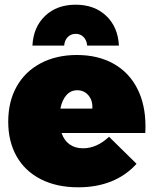

<svg xmlns="http://www.w3.org/2000/svg" viewBox="-20 -789 654 817"><path d="M599 -252Q599 -233 598 -223H242Q253 -191 276.5 -174.5Q300 -158 333 -158Q392 -158 444 -207L561 -92Q517 -43 454.5 -17.5Q392 8 313 8Q221 8 153.5 -26.5Q86 -61 50.5 -124Q15 -187 15 -271Q15 -357 51 -421Q87 -485 153.5 -520Q220 -555 307 -555Q397 -555 463 -518Q529 -481 564 -412.5Q599 -344 599 -252ZM309 -405Q281 -405 262.5 -384Q244 -363 237 -327H373Q375 -361 356.5 -383Q338 -405 309 -405ZM118 -595Q122 -674 172 -721.5Q222 -769 302 -769Q382 -769 432 -721.5Q482 -674 486 -595H351Q349 -618 335.5 -631.5Q322 -645 302 -645Q282 -645 268.5 -631.5Q255 -618 253 -595Z"/></svg>

Font: Gontserrat Black
Style: Regular
Weight: 900
Designer: Julieta Ulanovsky
Foundry: Julieta Ulanovsky
Version: Version 6.001